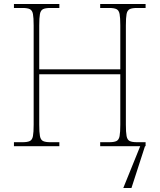

<svg xmlns="http://www.w3.org/2000/svg" viewBox="-20 -734 801 964"><path d="M50 0V-20H93Q118 -20 130 -26Q142 -32 145.5 -51Q149 -70 149 -108V-606Q149 -645 145.5 -663.5Q142 -682 130 -688Q118 -694 93 -694H50V-714H278V-694H233Q208 -694 196 -688Q184 -682 180.5 -663.5Q177 -645 177 -606V-386H584V-606Q584 -645 580.5 -663.5Q577 -682 565 -688Q553 -694 528 -694H483V-714H711V-694H668Q643 -694 631 -688Q619 -682 615.5 -663.5Q612 -645 612 -606V-108Q612 -70 615.5 -51Q619 -32 631 -26Q643 -20 668 -20H711V0H708L640 210H599L684 0H483V-20H528Q553 -20 565 -26Q577 -32 580.5 -51Q584 -70 584 -108V-361H177V-108Q177 -70 180.5 -51Q184 -32 196 -26Q208 -20 233 -20H278V0Z"/></svg>

Font: Noto Serif Thin
Style: Regular
Weight: 100
Designer: Monotype Design Team
Foundry: Monotype Imaging Inc.
Version: Version 2.015